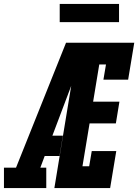

<svg xmlns="http://www.w3.org/2000/svg" viewBox="-62 -951 699 971"><path d="M-42 0V-103H19L272 -735H379Q357 -674 334 -612.5Q311 -551 288 -490L203 -265H256L239 -162H164L142 -103H172V0ZM213 0 334 -735H617L586 -548H461L474 -625H440L409 -437H542L524 -327H391L355 -110H389L402 -187H526L495 0ZM540 -839H240V-931H540Z"/></svg>

Font: Iosevka Slab XBdExObl
Style: Regular
Weight: 800
Width: 7
Italic angle: -9°
Monospace: yes
Designer: Belleve Invis
Foundry: Belleve Invis
Version: Version 11.1.0; ttfautohint (v1.8.3)